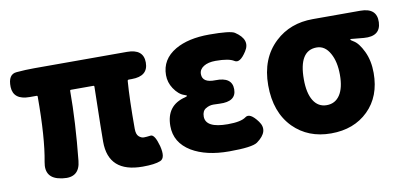

<svg xmlns="http://www.w3.org/2000/svg" viewBox="-60 -768 2036 967"><g transform="rotate(-10 957.5 -284.5)"><path d="M602 14Q427 14 427 -144Q427 -187 428 -230L432 -425Q432 -430 427 -430H313Q308 -430 308 -425Q308 -266 288 -71Q280 14 195 2L188 1Q103 -12 119 -95Q142 -215 142 -425Q142 -430 137 -430H102Q19 -430 16 -496Q14 -562 59 -565Q105 -569 149 -569H624Q708 -569 708 -500Q708 -430 624 -430H609Q602 -430 602 -423Q595 -333 595 -181Q595 -152 607.5 -141Q620 -130 633 -130Q646 -130 668 -133Q689 -135 706 -73Q722 -10 693 2Q664 14 602 14Z M853 -30Q774 -78 774 -163Q774 -269 873 -293Q883 -296 883 -298.5Q883 -301 871 -305Q842 -314 818 -350Q797 -382 797 -419Q797 -500 872 -544Q939 -583 1046.5 -583Q1154 -583 1176 -569Q1246 -523 1210 -468Q1175 -413 1149 -430Q1123 -447 1055 -447Q1017 -447 994 -432.5Q971 -418 971 -394Q971 -349 1038 -351Q1123 -353 1123 -290Q1123 -227 1038 -231Q1027 -232 1006 -232Q985 -232 966.5 -220.5Q948 -209 948 -181Q948 -122 1061 -122Q1129 -122 1154 -141Q1179 -160 1218 -107Q1257 -54 1189 -5Q1162 14 1044.5 14Q927 14 853 -30Z M1374 -61Q1295 -141 1295 -279Q1295 -417 1381 -497Q1458 -569 1574 -569H1817Q1902 -569 1899 -496Q1896 -424 1811 -431L1747 -437Q1742 -437 1742 -434.5Q1742 -432 1757 -423Q1783 -408 1806 -360Q1829 -312 1829 -249Q1829 -129 1756 -57.5Q1683 14 1566 14Q1449 14 1374 -61ZM1636 -379Q1611 -425 1568 -425Q1477 -425 1477 -278Q1477 -207 1501 -168.5Q1525 -130 1568.5 -130Q1612 -130 1636 -166Q1660 -202 1660 -269Q1660 -336 1636 -379Z"/></g></svg>

Font: Resource Han Rounded TW Heavy
Style: Regular
Weight: 900
Designer: Cyano Hao (round all glyphs); Ryoko NISHIZUKA 西塚涼子 (kana, bopomofo & ideographs); Paul D. Hunt (Latin, Greek & Cyrillic)
Foundry: Cyano Hao
Version: 0.990